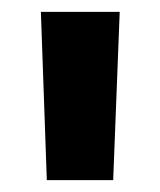

<svg xmlns="http://www.w3.org/2000/svg" viewBox="-20 -720 270 324"><path d="M59 -416H171L182 -700H49Z"/></svg>

Font: AWKNG-Font
Style: Bold
Weight: 700
Designer: Awakening Church
Foundry: Awakening Church
Version: Version 1.700;PS 001.700;hotconv 1.0.88;makeotf.lib2.5.64775